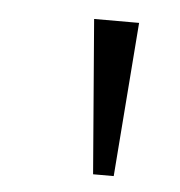

<svg xmlns="http://www.w3.org/2000/svg" viewBox="-33 -760 310 330"><g transform="rotate(5 122.0 -595.0)"><path d="M138.7 -461.4 117.2 -727.5H194.8L174.3 -461.4Z"/></g></svg>

Font: Inter 20pt Light
Style: Regular
Weight: 300
Version: Version 4.001;git-66647c0bb